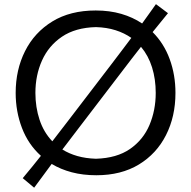

<svg xmlns="http://www.w3.org/2000/svg" viewBox="-20 -813 898 903"><path d="M140.6 69.8 86.9 24.9Q109.9 -2.4 130.9 -28.3Q151.9 -54.2 172.4 -80.1Q112.8 -133.8 83.3 -211.2Q53.7 -288.6 53.7 -376Q53.7 -484.9 97.9 -572.8Q142.1 -660.6 226.3 -712.2Q310.5 -763.7 430.2 -763.7Q495.6 -763.7 550.3 -747.8Q605 -731.9 648.4 -702.6Q664.6 -725.1 680.7 -747.6Q696.8 -770 713.4 -793.5L770 -751Q733.4 -706.5 697.8 -662.1Q751 -608.9 778.1 -534.9Q805.2 -460.9 805.2 -376Q805.2 -265.1 760.7 -177.5Q716.3 -89.8 633.1 -39.3Q549.8 11.2 433.1 11.2Q370.1 11.2 317.6 -2.7Q265.1 -16.6 223.1 -42Q202.6 -14.2 182.1 13.7Q161.6 41.5 140.6 69.8ZM146.5 -376Q146.5 -309.1 166 -250Q185.5 -190.9 226.1 -148.4Q243.7 -171.4 262 -195.1Q280.3 -218.8 299.8 -244.1L506.8 -514.6Q530.8 -546.4 553.5 -576.2Q576.2 -606 597.7 -634.8Q564.9 -657.7 523.4 -670.9Q481.9 -684.1 431.2 -685.5Q334.5 -683.1 271.5 -640.4Q208.5 -597.7 177.5 -528.3Q146.5 -459 146.5 -376ZM431.2 -66.4Q529.3 -69.3 591.6 -112.5Q653.8 -155.8 683.1 -225.3Q712.4 -294.9 712.4 -376Q712.4 -440.9 695.1 -496.3Q677.7 -551.8 643.1 -592.8Q622.1 -565.9 600.3 -537.8Q578.6 -509.8 555.7 -479.5L346.7 -206.1Q309.6 -157.2 273.4 -109.9Q304.7 -90.3 344 -79.1Q383.3 -67.9 431.2 -66.4Z"/></svg>

Font: Pinar DS3-Regular
Style: Regular
Weight: 400
Designer: Amin Abedi
Version: Version 2.000